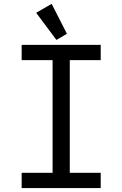

<svg xmlns="http://www.w3.org/2000/svg" viewBox="-20 -962 626 982"><path d="M244.1 -942.4 322.3 -789.1 268.6 -757.8 165 -896.5ZM90.8 0V-78.1H249V-654.3H90.8V-732.4H495.1V-654.3H336.9V-78.1H495.1V0Z"/></svg>

Font: Consola Mono
Style: Book
Weight: 400
Monospace: yes
Version: Version 2.001